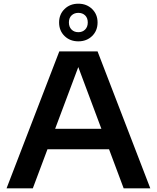

<svg xmlns="http://www.w3.org/2000/svg" viewBox="-20 -1018 848 1038"><path d="M15.5 0 300.5 -740H507.5L792.5 0H648.5L395 -677.5H411.5L157.5 0ZM209.5 -211 244 -321.5H563L597 -211ZM403.5 -794.5Q358.5 -794.5 329 -823.2Q299.5 -852 299.5 -896.5Q299.5 -940.5 329 -969.2Q358.5 -998 403.5 -998Q448.5 -998 478 -969.2Q507.5 -940.5 507.5 -896.5Q507.5 -852 478 -823.2Q448.5 -794.5 403.5 -794.5ZM403.5 -844Q426 -844 440.2 -858.2Q454.5 -872.5 454.5 -896.5Q454.5 -921 440.2 -934.8Q426 -948.5 403.5 -948.5Q381.5 -948.5 367 -934.8Q352.5 -921 352.5 -896.5Q352.5 -872.5 366.8 -858.2Q381 -844 403.5 -844Z"/></svg>

Font: Encode Sans SC Expanded SemiBold
Style: Regular
Weight: 600
Width: 7
Designer: Multiple Designers
Foundry: Impallari Type
Version: Version 3.002